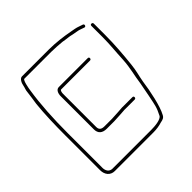

<svg xmlns="http://www.w3.org/2000/svg" viewBox="-159 -744 863 863"><g transform="rotate(-45 272.5 -312.0)"><path d="M94 -14H340C359 -14 379 -17 394 -22C410 -25 419 -28 425 -41C444 -75 461 -156 468 -209C474 -244 481 -262 485 -300C491 -357 496 -417 496 -477V-549C496 -554 493 -557 488 -557C483 -557 481 -554 481 -549V-477C481 -429 476 -390 474 -342C471 -290 460 -257 454 -211C451 -196 447 -175 442 -148C431 -95 431 -85 412 -48C404 -32 363 -29 340 -29H94C75 -29 65 -45 65 -63V-284C65 -377 70 -463 82 -540C83 -548 91 -595 100 -595H270C291 -595 319 -593 339 -591C358 -587 377 -587 394 -582L416 -578C431 -576 440 -571 453 -567C462 -563 467 -578 458 -581C444 -585 435 -590 419 -593L397 -597C360 -604 314 -610 270 -610H100C86 -610 77 -589 75 -576C73 -564 68 -557 67 -541C64 -521 62 -498 58 -477C52 -419 50 -351 50 -284V-63C50 -36 66 -14 94 -14ZM160 -424V-213C160 -187 176 -174 203 -174H251C265 -174 276 -176 289 -176C301 -176 318 -179 329 -178H384C389 -178 392 -181 392 -186C392 -191 389 -193 384 -193H329C317 -194 301 -191 289 -191C276 -191 265 -189 251 -189H203C185 -189 175 -196 175 -213V-424C175 -431 177 -444 183 -444H366C371 -444 374 -447 374 -452C374 -457 371 -459 366 -459H183C167 -459 160 -441 160 -424Z"/></g></svg>

Font: Electronic
Style: UltTh
Weight: 100
Version: Version 1.011